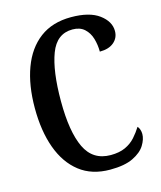

<svg xmlns="http://www.w3.org/2000/svg" viewBox="-110 -805 752 895"><g transform="rotate(-15 265.5 -357.0)"><path d="M311 10Q223 10 164 -36Q105 -82 75 -164.5Q45 -247 45 -358Q45 -468 75.5 -550.5Q106 -633 166.5 -678.5Q227 -724 317 -724Q406 -724 452.5 -689.5Q499 -655 499 -609Q499 -576 474.5 -555Q450 -534 406 -534Q406 -567 397 -597.5Q388 -628 366.5 -647.5Q345 -667 309 -667Q233 -667 202 -585Q171 -503 171 -358Q171 -210 208 -132.5Q245 -55 331 -55Q373 -55 402 -68.5Q431 -82 450.5 -104Q470 -126 485 -150Q491 -144 494.5 -133.5Q498 -123 498 -112Q498 -87 480.5 -58.5Q463 -30 422 -10Q381 10 311 10Z"/></g></svg>

Font: Noto Serif Tamil ExtraCondensed SemiBold
Style: Regular
Weight: 600
Width: 2
Designer: Indian Type Foundry, Tom Grace, and the Monotype Design Team
Foundry: Monotype Imaging Inc.
Version: Version 2.004; ttfautohint (v1.8.4.7-5d5b)